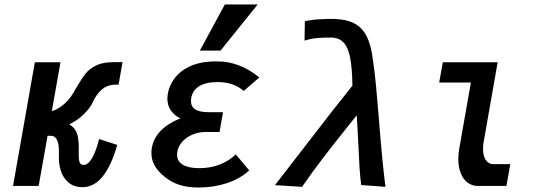

<svg xmlns="http://www.w3.org/2000/svg" viewBox="-20 -827 2440 854"><path d="M242 -132.5Q242 -136.5 241.8 -162.5Q241.5 -188.5 232.8 -205.8Q224 -223 206.5 -223H191.5L152 0H38L135 -550H249L210.5 -332Q278 -356 316.5 -432Q342.5 -476.5 360.2 -499Q378 -521.5 407.8 -536Q437.5 -550.5 485 -550.5H525L507.5 -450.5H495.5Q457.5 -450.5 431.8 -427.8Q406 -405 388.5 -364Q377 -342.5 350.5 -316.8Q324 -291 288 -274Q308 -262.5 317.5 -244.5Q327 -226.5 328.5 -202Q330.5 -190 330.5 -173.5L330 -138Q330 -116.5 334.2 -105Q338.5 -93.5 351.5 -93.5Q391 -93.5 421 -208.5L501.5 -182.5Q448 5.5 347.5 5.5Q309 5.5 284.8 -15.2Q260.5 -36 250.5 -67.8Q240.5 -99.5 242 -132.5Z M710 -42.5Q681.5 -66 667.5 -91.2Q653.5 -116.5 653.5 -146.5Q653.5 -159.5 655.5 -170Q671 -255.5 782 -300.5Q755 -314 739.8 -336.2Q724.5 -358.5 724.5 -388.5Q724.5 -399 727 -413Q733 -444.5 751.8 -472Q770.5 -499.5 799 -518Q853.5 -554 940.5 -554Q972 -554 994.2 -549.8Q1016.5 -545.5 1038 -538Q1087.5 -520 1133.5 -482.5L1064 -422.5Q1019.5 -462 947 -462Q896 -462 865.5 -443.2Q835 -424.5 830 -387.5Q829.5 -384 829.5 -377.5Q829.5 -352 849 -340Q868.5 -328 908.5 -328H972L956.5 -240H894.5Q864 -240 836.5 -228.5Q809 -217 790.8 -196.8Q772.5 -176.5 768.5 -150.5Q767.5 -142.5 767.5 -139Q767.5 -109.5 793.2 -94.2Q819 -79 867 -79Q962.5 -79 1029 -140L1088.5 -69Q1046.5 -31 988.2 -12Q930 7 864.5 7Q814 7 777.8 -4.8Q741.5 -16.5 710 -42.5ZM869 -602 980 -807H1126L961 -602Z M1336 -175.5Q1468 -347.5 1547.5 -446Q1546.5 -526 1537 -572.2Q1527.5 -618.5 1507 -639.2Q1486.5 -660 1451.5 -660Q1413 -660 1387.8 -657.5Q1362.5 -655 1334.5 -646.5L1336 -733Q1369.5 -739 1387.8 -740.5Q1406 -742 1441 -743Q1505.5 -744.5 1545.8 -727.8Q1586 -711 1608.2 -670.5Q1630.5 -630 1639 -558.5Q1647 -503.5 1652.5 -445.5Q1658 -387.5 1665.5 -296Q1679.5 -113 1694.5 4L1586.5 -4Q1582 -39.5 1579.2 -81.2Q1576.5 -123 1573.5 -191Q1569.5 -277 1566.5 -314L1523 -259.5Q1461 -182 1417 -124.5Q1373 -67 1323.5 4L1203 -3.5Q1249.5 -63 1336 -175.5Z M2018.5 -120Q2018.5 -142 2023 -167.5L2074.5 -460H1933.5L1949.5 -550H2193.5L2131 -194Q2128.5 -181 2128.5 -164.5Q2128.5 -132.5 2141.2 -114.8Q2154 -97 2172.5 -97H2249.5L2242 -53Q2232.5 -0.5 2232.5 0H2105Q2080 0 2060.2 -14.5Q2040.5 -29 2029.5 -56.2Q2018.5 -83.5 2018.5 -120Z"/></svg>

Font: JuliaMono BoldItalic
Style: Regular
Weight: 700
Italic angle: -9°
Monospace: yes
Designer: cormullion
Foundry: corm
Version: Version 0.049; ttfautohint (v1.8.4)